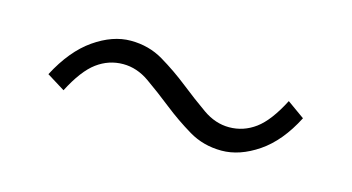

<svg xmlns="http://www.w3.org/2000/svg" viewBox="-33 -478 545 297"><g transform="rotate(15 239.5 -330.0)"><path d="M329 -266Q300 -266 276.5 -280Q253 -294 231.5 -311Q210 -328 190 -342Q170 -356 148 -356Q125 -356 106 -342Q87 -328 69 -293L40 -311Q62 -353 91.5 -373.5Q121 -394 150 -394Q179 -394 202.5 -380Q226 -366 247.5 -349Q269 -332 289 -318Q309 -304 331 -304Q354 -304 373 -318Q392 -332 410 -367L438 -347Q417 -306 387.5 -286Q358 -266 329 -266Z"/></g></svg>

Font: CV Source Sans Light
Style: Regular
Weight: 300
Designer: Paul D. Hunt
Foundry: Adobe Systems Incorporated
Version: Version 3.001